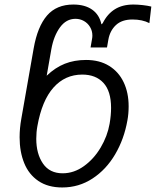

<svg xmlns="http://www.w3.org/2000/svg" viewBox="-20 -815 688 847"><path d="M66.5 -209.5Q66.5 -249 74 -291L128.5 -601.5Q145.5 -698 187.5 -746.5Q229.5 -795 303.5 -795Q354.5 -795 386.5 -772.5Q418.5 -750 427.5 -707.5L433 -712.5Q453.5 -753.5 486.8 -774.2Q520 -795 568.5 -795Q587 -795 609.5 -792.5Q632 -790 647.5 -786L639 -713Q608 -729 564.5 -729Q517.5 -729 491.2 -704.2Q465 -679.5 458 -640L452 -605.5H379.5L386 -643Q387.5 -650.5 387.5 -658Q387.5 -679 377.2 -696Q367 -713 350 -722.5Q333 -732 313 -732Q272 -732 244.5 -694.2Q217 -656.5 206.5 -598L186 -481Q223.5 -517 265.8 -533.8Q308 -550.5 359.5 -550.5Q419 -550.5 461.2 -524.5Q503.5 -498.5 525.5 -452.2Q547.5 -406 547.5 -346Q547.5 -313 542 -283.5Q527.5 -201.5 488 -134.2Q448.5 -67 388.2 -27.5Q328 12 254.5 12Q191.5 12 149.2 -16.8Q107 -45.5 86.8 -95.5Q66.5 -145.5 66.5 -209.5ZM463.5 -269Q470 -306.5 470 -339Q470 -413 436.2 -449.5Q402.5 -486 343 -486Q267 -486 216 -428.8Q165 -371.5 145 -259Q140 -232 140 -203Q140 -136.5 169.5 -93.5Q199 -50.5 256.5 -50.5Q306 -50.5 350 -82Q394 -113.5 424 -164Q454 -214.5 463.5 -269Z"/></svg>

Font: JuliaMono Light
Style: Italic
Weight: 300
Italic angle: -9°
Monospace: yes
Designer: cormullion
Foundry: corm
Version: Version 0.054; ttfautohint (v1.8.4)